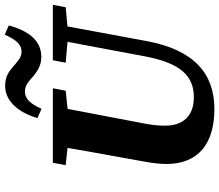

<svg xmlns="http://www.w3.org/2000/svg" viewBox="-77 -821 917 803"><g transform="rotate(-90 381.5 -419.5)"><path d="M97.2 -181.9C97.2 -46.8 184.3 18.6 327.3 18.6C474 18.6 573.9 -64.9 611.1 -263.9L683.9 -657H619.6L546.5 -268C518.1 -121 464.3 -67.3 376.2 -67.3C298.2 -67.3 257.4 -111.8 257.4 -187.9C257.4 -219.7 261.2 -248.8 267.7 -281.3L339.4 -657H174.3C159 -556.9 139.6 -455.8 122 -357.1L106.6 -270.8C101 -238.9 97.2 -209.1 97.2 -181.9ZM92.1 -603.3 231.8 -588.3H259.5L403.7 -603.3L413.8 -657H102.2L92.1 -603.3ZM520.8 -603.3 625.5 -594.1H653.2L752.7 -603.3L762.8 -657H530.9L520.8 -603.3ZM289 -721.3 328.2 -704.4C349.9 -754.3 371.3 -773.8 400.7 -773.8C429.2 -773.8 447.4 -753 466.2 -737.1C486.7 -721.2 509.6 -705.2 544.4 -705.2C602.8 -705.2 649.5 -742.6 676.7 -841.2L637.9 -858.1C615.1 -806.1 594.4 -787.9 566.9 -787.9C540.5 -787.9 523.3 -807.3 504.2 -823.2C483.1 -841.2 463.3 -856.5 423.5 -856.5C368.2 -856.5 316.4 -813.3 289 -721.3Z"/></g></svg>

Font: Source Serif Variable
Style: Italic
Weight: 389
Italic angle: -12°
Designer: Frank Grießhammer
Foundry: Adobe Systems Incorporated
Version: Version 3.001;hotconv 1.0.111;makeotfexe 2.5.65597